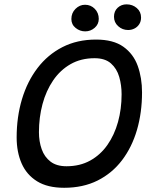

<svg xmlns="http://www.w3.org/2000/svg" viewBox="-20 -843 717 888"><path d="M276.7 25.5Q199.8 25.5 151.4 -4.6Q102.9 -34.8 80 -87.2Q57 -139.8 57 -207.3Q57 -302 81.6 -384.2Q106.2 -466.3 153.4 -528.2Q200.6 -590.2 268.8 -625.1Q336.9 -660 424.1 -660Q504.1 -660 550.6 -626.8Q597 -593.7 617 -538.3Q636.9 -482.9 636.9 -415.7Q636.9 -322.8 613.6 -242.5Q590.2 -162.3 544.6 -102.2Q498.9 -42 431.7 -8.2Q364.4 25.5 276.7 25.5ZM287.6 -74.1Q349.5 -74.1 397 -100.3Q444.4 -126.5 476.8 -172.7Q509.1 -218.9 525.8 -278.9Q542.4 -338.9 542.4 -406.8Q542.4 -449.2 531.4 -487.4Q520.4 -525.6 493.1 -549.7Q465.9 -573.8 417.3 -573.8Q354.6 -573.8 306.5 -546.4Q258.5 -519 225.8 -471.1Q193.1 -423.1 176.6 -361.5Q160.1 -299.9 160.1 -231.5Q160.1 -188.6 172.9 -152.8Q185.6 -117 213.7 -95.5Q241.7 -74.1 287.6 -74.1ZM374 -697.9Q349.6 -697.9 329.9 -713.7Q310.1 -729.5 310.1 -755.1Q310.1 -783.1 329.2 -802.1Q348.4 -821 373.2 -821Q400.1 -821 418.5 -802.1Q436.8 -783.1 436.8 -755.8Q436.8 -730.8 417.8 -714.3Q398.8 -697.9 374 -697.9ZM572.5 -704.2Q546.2 -704.2 526.8 -721.7Q507.2 -739.2 507.2 -765.6Q507.2 -791.4 524.2 -807.2Q541.1 -822.9 565.4 -822.9Q592.8 -822.9 612.6 -805.9Q632.4 -788.8 632.4 -761.8Q632.4 -744 624 -731.1Q615.6 -718.1 602.1 -711.2Q588.6 -704.2 572.5 -704.2Z"/></svg>

Font: Grandstander Thin
Style: Italic
Weight: 100
Italic angle: -15°
Designer: Tyler Finck
Foundry: Etcetera Type Co
Version: Version 1.200